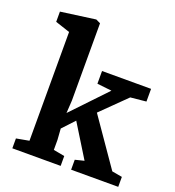

<svg xmlns="http://www.w3.org/2000/svg" viewBox="-142 -907 930 1019"><g transform="rotate(20 323.0 -397.5)"><path d="M42.5 0H315.4V-55.7L252.4 -67.4V-123.5L248 -186.5L311 -253.9L425.3 -68.8L374.5 -56.2V0H640.6V-56.2L583 -66.4L399.4 -331.5L538.1 -467.8L626.5 -476.6V-548.3H349.6V-476.6L432.1 -467.3L248.5 -274.4L252.9 -345.7V-782.7L227.5 -794.9L31.7 -768.1V-710.4L114.3 -683.1V-68.8L42.5 -55.7Z"/></g></svg>

Font: Merriweather
Style: Bold
Weight: 700
Designer: Eben Sorkin ( eben@eyebytes.com )
Foundry: Sorkin Type Co.
Version: Version 1.003